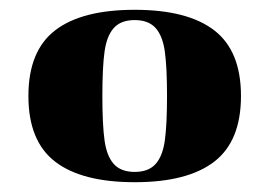

<svg xmlns="http://www.w3.org/2000/svg" viewBox="-20 -726 550 392"><path d="M472 -530Q472 -438 417.5 -396Q363 -354 255 -354Q147 -354 92.5 -396Q38 -438 38 -530Q38 -622 92.5 -664Q147 -706 255 -706Q363 -706 417.5 -664Q472 -622 472 -530ZM321 -530Q321 -589 316.5 -621Q312 -653 297.5 -669Q283 -685 255 -685Q227 -685 212.5 -669Q198 -653 193.5 -621Q189 -589 189 -530Q189 -471 193.5 -439Q198 -407 212.5 -391Q227 -375 255 -375Q283 -375 297.5 -391Q312 -407 316.5 -439Q321 -471 321 -530Z"/></svg>

Font: Chonburi
Style: Regular
Weight: 400
Designer: Thanarat Vachiruckul and Stawix Ruecha
Foundry: Cadson Demak & Katatrad
Version: Version 1.000